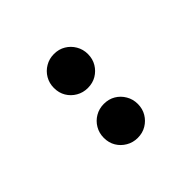

<svg xmlns="http://www.w3.org/2000/svg" viewBox="1 -791 499 499"><g transform="rotate(45 250.0 -541.5)"><path d="M158.3 -479.2Q141 -479.2 126.7 -487.5Q112.5 -495.8 104.2 -510.1Q95.8 -524.3 95.8 -541.7Q95.8 -559.7 104.2 -573.6Q112.5 -587.5 126.7 -595.8Q141 -604.2 158.3 -604.2Q176.4 -604.2 190.3 -595.8Q204.2 -587.5 212.5 -573.6Q220.8 -559.7 220.8 -541.7Q220.8 -524.3 212.5 -510.1Q204.2 -495.8 190.3 -487.5Q176.4 -479.2 158.3 -479.2ZM341.7 -479.2Q324.3 -479.2 310.1 -487.5Q295.8 -495.8 287.5 -510.1Q279.2 -524.3 279.2 -541.7Q279.2 -559.7 287.5 -573.6Q295.8 -587.5 310.1 -595.8Q324.3 -604.2 341.7 -604.2Q359.7 -604.2 373.6 -595.8Q387.5 -587.5 395.8 -573.6Q404.2 -559.7 404.2 -541.7Q404.2 -524.3 395.8 -510.1Q387.5 -495.8 373.6 -487.5Q359.7 -479.2 341.7 -479.2Z"/></g></svg>

Font: Afacad Flux
Style: Bold
Weight: 700
Designer: Kristian Moeller
Foundry: Dicotype
Version: Version 1.100